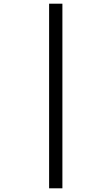

<svg xmlns="http://www.w3.org/2000/svg" viewBox="-20 -780 605 1040"><path d="M246 240V-760H318V240Z"/></svg>

Font: Noto Serif Ethiopic
Style: Bold
Weight: 700
Designer: Monotype Design Team
Foundry: Monotype Imaging Inc.
Version: Version 2.102; ttfautohint (v1.8.4.7-5d5b)